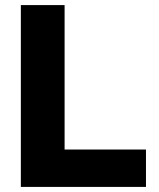

<svg xmlns="http://www.w3.org/2000/svg" viewBox="-20 -735 624 755"><path d="M554 0H62V-715H234V-147H554Z"/></svg>

Font: Wix Madefor Display ExtraBold
Style: Regular
Weight: 800
Designer: Dalton Maag Ltd
Foundry: Dalton Maag Ltd
Version: Version 3.100